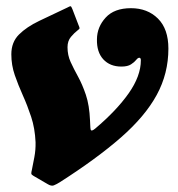

<svg xmlns="http://www.w3.org/2000/svg" viewBox="-20 -568 564 610"><path d="M365.5 -356.5Q329.5 -356.5 308.2 -379.5Q287 -402.5 288 -443.5Q288.5 -482.5 315.8 -512.2Q343 -542 396 -542Q448.5 -542 481.8 -509Q515 -476 515 -413.5Q515 -334.5 478 -266.5Q441 -198.5 364.5 -131.5Q288 -64.5 170 11Q158.5 18 150.8 21Q143 24 131.5 17L86 -9.5Q80 -13 79.5 -16.2Q79 -19.5 81.5 -29.5Q85 -46.5 89.2 -69Q93.5 -91.5 93 -116Q91 -160.5 79 -196.8Q67 -233 52.5 -265.2Q38 -297.5 27 -329.2Q16 -361 16 -395.5Q16 -434 40.2 -458.2Q64.5 -482.5 105 -501.8Q145.5 -521 194 -544Q202 -548.5 204.2 -548.2Q206.5 -548 210 -539L229 -489.5Q232.5 -481.5 232.8 -478.8Q233 -476 226.5 -471.5Q216.5 -464 205.5 -451Q194.5 -438 194.5 -418Q194.5 -392.5 204.5 -370.8Q214.5 -349 228 -324.5Q241.5 -300 252.8 -266.8Q264 -233.5 266 -185.5Q266.5 -176.5 266.8 -168.8Q267 -161 268 -156.5Q270 -149 282.5 -159.5Q350 -216.5 388.8 -271.5Q427.5 -326.5 427.5 -376.5Q427.5 -384.5 422.5 -384.5Q418 -384.5 412.5 -377.5Q407 -370.5 396.2 -363.5Q385.5 -356.5 365.5 -356.5Z"/></svg>

Font: Besley* Narrow Heavy
Style: Italic
Weight: 800
Width: 4
Italic angle: -13°
Designer: Owen Earl
Foundry: indestructible type*
Version: Version 3.000; ttfautohint (v1.8.3)